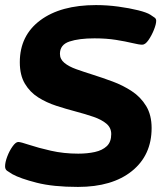

<svg xmlns="http://www.w3.org/2000/svg" viewBox="-20 -728 640 756"><path d="M287 8Q189 8 124.5 -8.5Q60 -25 29 -42Q16 -50 8 -55.5Q0 -61 0 -73Q0 -89 8.5 -111.5Q17 -134 29.5 -151.5Q42 -169 52 -169Q61 -169 95.5 -157.5Q130 -146 180.5 -134.5Q231 -123 288 -123Q324 -123 353.5 -129.5Q383 -136 400.5 -152.5Q418 -169 418 -200Q418 -225 399 -241Q380 -257 348 -268Q316 -279 278 -289Q240 -299 201.5 -311.5Q163 -324 130.5 -344.5Q98 -365 78 -398.5Q58 -432 58 -483Q58 -588 138.5 -648Q219 -708 358 -708Q402 -708 446 -702Q490 -696 524 -687.5Q558 -679 572 -670Q583 -663 589 -658.5Q595 -654 595 -646Q595 -633 586 -610.5Q577 -588 564.5 -570Q552 -552 540 -552Q528 -552 501 -558.5Q474 -565 436.5 -571Q399 -577 352 -577Q291 -577 253.5 -564.5Q216 -552 216 -516Q216 -495 233.5 -480.5Q251 -466 280.5 -455.5Q310 -445 345 -434Q383 -422 423.5 -407Q464 -392 499 -369Q534 -346 555.5 -310.5Q577 -275 577 -224Q577 -117 499.5 -54.5Q422 8 287 8Z"/></svg>

Font: Asap Expanded Expanded Regular
Style: Bold Italic
Weight: 700
Width: 7
Italic angle: -6°
Designer: Pablo Cosgaya
Foundry: Omnibus-Type
Version: Version 3.001; ttfautohint (v1.8.4.7-5d5b)